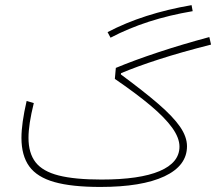

<svg xmlns="http://www.w3.org/2000/svg" viewBox="-20 -740 855 760"><path d="M738.3 -719.7Q642.1 -703.1 559.3 -676.5Q476.6 -649.9 405.8 -612.8L417.5 -590.8Q488.3 -627.9 569.3 -654.1Q650.4 -680.2 742.7 -695.8ZM85.4 -340.3Q64.9 -251.5 64.9 -194.3Q64.9 -124 95.9 -81.3Q127 -38.6 195.6 -19.3Q264.2 0 377 0Q541.5 0 630.9 -42Q720.2 -84 720.2 -161.1Q720.2 -198.2 692.9 -238Q665.5 -277.8 607.7 -327.9Q549.8 -377.9 458.5 -445.3L459 -450.2Q521 -476.6 609.4 -505.1Q697.8 -533.7 815.4 -563.5L808.6 -593.3Q702.6 -564.9 606.2 -533Q509.8 -501 438.5 -471.2L434.6 -427.7Q518.1 -370.6 575.2 -322.8Q632.3 -274.9 661.4 -234.6Q690.4 -194.3 690.4 -159.7Q690.4 -96.2 611.6 -62.7Q532.7 -29.3 381.8 -29.3Q275.9 -29.3 212.4 -45.4Q148.9 -61.5 120.8 -97.7Q92.8 -133.8 92.8 -194.3Q92.8 -221.2 97.9 -254.6Q103 -288.1 113.8 -332Z"/></svg>

Font: Estedad VF
Style: Regular
Weight: 100
Designer: Amin Abedi
Version: Version 7.3